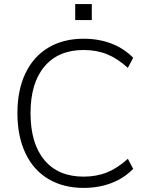

<svg xmlns="http://www.w3.org/2000/svg" viewBox="-20 -909 724 937"><path d="M65 -357Q65 -469 104 -551Q143 -633 216 -676.5Q289 -720 388 -720Q462 -720 523.5 -696.5Q585 -673 630 -627L604 -578Q553 -624 502 -644.5Q451 -665 388 -665Q265 -665 197 -584.5Q129 -504 129 -357Q129 -209 196.5 -128Q264 -47 388 -47Q451 -47 502 -67.5Q553 -88 604 -134L630 -85Q585 -39 523.5 -15.5Q462 8 388 8Q289 8 216 -35.5Q143 -79 104 -161.5Q65 -244 65 -357ZM428 -889V-811H347V-889Z"/></svg>

Font: Muli Light
Style: Regular
Weight: 300
Designer: Vernon Adams
Foundry: Vernon Adams
Version: Version 2.100